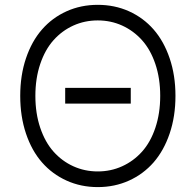

<svg xmlns="http://www.w3.org/2000/svg" viewBox="-20 -757 802 787"><path d="M380.7 9.9Q311.8 9.9 253 -16.7Q194.2 -43.3 152.2 -91.3Q110.1 -139.2 86.5 -209.5Q62.9 -279.8 62.9 -364Q62.9 -448.2 86.5 -518.1Q110.1 -588.1 152.2 -636.2Q194.2 -684.3 253 -710.8Q311.8 -737.2 380.7 -737.2Q449.9 -737.2 508.7 -710.8Q567.5 -684.3 609.6 -636.2Q651.6 -588.1 675.4 -518.1Q699.2 -448.2 699.2 -364Q699.2 -279.8 675.4 -209.7Q651.6 -139.6 609.6 -91.4Q567.5 -43.3 508.7 -16.7Q449.9 9.9 380.7 9.9ZM616.8 -233.1Q636.7 -292.3 636.7 -364Q636.7 -435.7 616.8 -494.7Q596.9 -553.6 562.1 -592.3Q527.3 -631 480.8 -652.2Q434.3 -673.3 380.7 -673.3Q327.1 -673.3 280.5 -652.2Q234 -631 199.4 -592.3Q164.8 -553.6 144.9 -494.7Q125 -435.7 125 -364Q125 -292.3 144.9 -233.3Q164.8 -174.4 199.4 -135.5Q234 -96.6 280.5 -75.5Q327.1 -54.3 380.7 -54.3Q434.3 -54.3 480.8 -75.5Q527.3 -96.6 562.1 -135.3Q596.9 -174 616.8 -233.1ZM516 -396.7V-332.4H247.2V-396.7Z"/></svg>

Font: Inter Light BETA
Style: Regular
Weight: 300
Designer: Rasmus Andersson
Foundry: rsms
Version: Version 3.011;git-f93a4a705